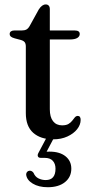

<svg xmlns="http://www.w3.org/2000/svg" viewBox="-20 -604 404 844"><path d="M71 -428.5 44.5 -435.5Q32 -439 27.2 -443.5Q22.5 -448 22.5 -454Q22.5 -462 28 -466Q33.5 -470 42.5 -470H74.5Q88 -470 96 -474.2Q104 -478.5 110.5 -490L150.5 -562.5Q158 -574 165.5 -579.2Q173 -584.5 181 -584.5Q189.5 -584.5 194.2 -579.2Q199 -574 199 -564V-123.5Q199 -89.5 213.2 -71.2Q227.5 -53 253 -53Q271 -53 281.2 -59.2Q291.5 -65.5 297.5 -73.5Q303.5 -81.5 308.8 -87.8Q314 -94 321.5 -94.5Q328 -94.5 331.2 -90.2Q334.5 -86 334.5 -77Q334.5 -55.5 319 -36Q303.5 -16.5 276.2 -4Q249 8.5 214 8.5Q158.5 8.5 126 -20.2Q93.5 -49 93.5 -107V-399.5Q93.5 -412 88.5 -418.5Q83.5 -425 71 -428.5ZM152 -430.5V-470H309Q319.5 -470 325 -466.2Q330.5 -462.5 330.5 -454.5Q330.5 -444 319.8 -437.2Q309 -430.5 286.5 -430.5ZM188 -5.5H221L180.5 71L160.5 65Q168 63.5 177 63Q186 62.5 197.5 62.5Q242.5 62.5 268 83Q293.5 103.5 293.5 137.5Q293.5 174 265.8 196.5Q238 219 190 219Q150 219 123.8 203Q97.5 187 95 163.5Q95 156 99.2 151.5Q103.5 147 109.5 146.5Q115.5 146 120 148.8Q124.5 151.5 127.5 156Q134.5 173 149.2 180.2Q164 187.5 181 187.5Q224 187.5 224 137.5Q224 116 212.2 103Q200.5 90 177 90H160Q149.5 90 146.8 83.8Q144 77.5 148.5 69Z"/></svg>

Font: Fraunces 12pt
Style: Regular
Weight: 400
Version: Version 1.000;[b76b70a41]